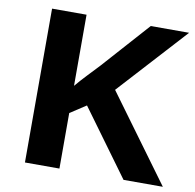

<svg xmlns="http://www.w3.org/2000/svg" viewBox="-78 -777 872 857"><g transform="rotate(10 357.5 -348.5)"><path d="M429.7 -389.2 714.8 0H536.6L318.4 -298.8L246.1 -251.5V0H89.8V-697.3H246.1V-375Q269.5 -402.8 295.7 -430.4Q321.8 -458 347.2 -484.9L537.1 -697.3H710.9Z"/></g></svg>

Font: Lunasima
Style: Bold
Weight: 700
Designer: The DocRepair Project, Monotype Design Team
Foundry: Google
Version: Version 2.009